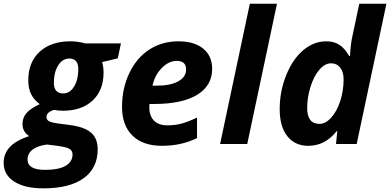

<svg xmlns="http://www.w3.org/2000/svg" viewBox="-76 -780 2113 1040"><path d="M579.1 -544.9 562 -463.9 477.1 -443.8Q484.9 -418.5 484.9 -386.2Q484.9 -291 425.8 -235.6Q366.7 -180.2 265.1 -180.2Q236.3 -180.2 216.8 -185.1Q175.8 -171.9 175.8 -147Q175.8 -130.4 190.4 -123Q205.1 -115.7 233.9 -111.8L300.8 -103Q380.4 -92.8 416.7 -61.8Q453.1 -30.8 453.1 27.8Q453.1 130.9 377 185.5Q300.8 240.2 159.2 240.2Q57.6 240.2 0.7 203.4Q-56.2 166.5 -56.2 102.1Q-56.2 52.2 -22.7 16.4Q10.7 -19.5 82 -43Q45.9 -65.9 45.9 -107.9Q45.9 -142.6 67.6 -167.7Q89.4 -192.9 139.2 -215.8Q107.4 -239.7 92.3 -270.5Q77.1 -301.3 77.1 -345.2Q77.1 -442.4 138.4 -499.3Q199.7 -556.2 305.2 -556.2Q345.7 -556.2 386.2 -544.9ZM178.2 2.9Q126.5 9.8 99.9 30.8Q73.2 51.8 73.2 84Q73.2 140.1 168 140.1Q241.7 140.1 279.3 118.2Q316.9 96.2 316.9 56.2Q316.9 37.1 301 26.9Q285.2 16.6 233.9 9.8ZM299.8 -462.9Q262.2 -462.9 239 -425.5Q215.8 -388.2 215.8 -332Q215.8 -273.9 266.1 -273.9Q302.7 -273.9 325.4 -311.3Q348.1 -348.6 348.1 -405.8Q348.1 -462.9 299.8 -462.9Z M880.9 -450.2Q837.9 -450.2 799.8 -411.1Q761.7 -372.1 750 -315.9H772Q847.7 -315.9 889.9 -339.6Q932.1 -363.3 932.1 -403.8Q932.1 -450.2 880.9 -450.2ZM800.8 9.8Q698.2 9.8 641.6 -45.4Q585 -100.6 585 -201.2Q585 -302.2 625.2 -385.5Q665.5 -468.8 734.4 -512.5Q803.2 -556.2 890.1 -556.2Q976.6 -556.2 1024.9 -516.4Q1073.2 -476.6 1073.2 -407.2Q1073.2 -315.9 991.7 -266.4Q910.2 -216.8 758.8 -216.8H733.9L732.9 -206.5V-196.8Q732.9 -152.3 758.1 -126.7Q783.2 -101.1 830.1 -101.1Q872.6 -101.1 907.2 -110.4Q941.9 -119.6 991.2 -143.1V-32.2Q907.2 9.8 800.8 9.8Z M1263.2 0H1116.2L1277.3 -759.8H1424.3Z M1593.3 9.8Q1521.5 9.8 1480.2 -42.5Q1439 -94.7 1439 -189Q1439 -284.7 1473.9 -371.8Q1508.8 -459 1565.9 -507.6Q1623 -556.2 1691.9 -556.2Q1731.9 -556.2 1761 -538.1Q1790 -520 1815.9 -476.1H1819.8L1820.8 -489.7Q1823.7 -543.5 1833 -585L1870.1 -759.8H2017.1L1856 0H1744.1L1751 -70.8H1749Q1714.4 -28.3 1676.5 -9.3Q1638.7 9.8 1593.3 9.8ZM1654.8 -108.9Q1687 -108.9 1717.5 -142.3Q1748 -175.8 1766.6 -231.4Q1785.2 -287.1 1785.2 -351.1Q1785.2 -390.1 1766.8 -413.6Q1748.5 -437 1716.8 -437Q1683.6 -437 1653.6 -401.9Q1623.5 -366.7 1605.7 -309.1Q1587.9 -251.5 1587.9 -194.8Q1587.9 -108.9 1654.8 -108.9Z"/></svg>

Font: CAA NEO Sans
Style: Bold Italic
Weight: 700
Italic angle: -12°
Version: Version 1.10